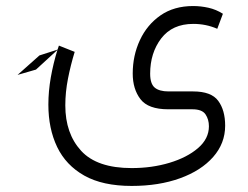

<svg xmlns="http://www.w3.org/2000/svg" viewBox="-20 -364 814 630"><path d="M98.1 -135.7 37.6 -118.2 109.4 -182.1 168.9 -201.2Q170.9 -208 173.3 -214.4L225.1 -193.8Q211.9 -150.9 203.1 -106.2Q194.3 -61.5 194.3 -18.1Q194.3 74.2 246.3 130.9Q298.3 187.5 412.1 187.5Q478.5 187.5 536.1 170.2Q593.8 152.8 629.6 122.1Q665.5 91.3 665.5 50.3Q665.5 27.8 654.3 11.2Q643.1 -5.4 611.3 -5.4H532.2Q466.3 -5.4 440.9 -38.6Q415.5 -71.8 415.5 -122.6Q415.5 -181.6 439 -232.2Q462.4 -282.7 506.6 -313.5Q550.8 -344.2 613.8 -344.2Q638.7 -344.2 663.8 -338.6Q689 -333 711.4 -318.8L692.9 -269.5Q656.2 -285.6 614.3 -285.6Q545.4 -285.6 509 -238Q472.7 -190.4 472.7 -122.1Q472.7 -89.4 487.5 -76.7Q502.4 -64 533.2 -64H613.8Q673.3 -64 696 -33.2Q718.8 -2.4 718.8 48.3Q718.8 106.4 679.4 151.1Q640.1 195.8 570.8 220.9Q501.5 246.1 412.1 246.1Q316.9 246.1 256.6 212.2Q196.3 178.2 167.5 118.2Q138.7 58.1 138.7 -21Q138.7 -64.5 146.7 -110.1Q154.8 -155.8 168.5 -200.2Z"/></svg>

Font: Vazirmatn UI ExtraLight
Style: Regular
Weight: 200
Designer: Saber Rastikerdar
Foundry: Saber Rastikerdar
Version: Version 33.003